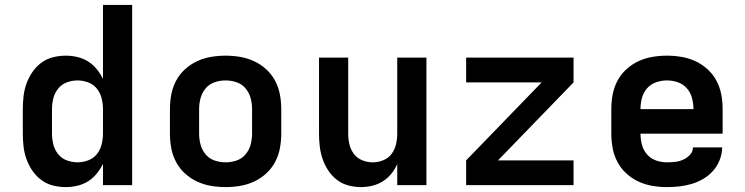

<svg xmlns="http://www.w3.org/2000/svg" viewBox="-20 -755 3040 783"><path d="M248 8Q222 8 196 1.5Q170 -5 148.5 -21Q127 -37 112 -59Q97 -81 88 -106Q79 -131 76 -157.5Q73 -184 73 -210V-310Q73 -336 76 -362.5Q79 -389 88 -414Q97 -439 112 -461Q127 -483 148.5 -499Q170 -515 196 -521.5Q222 -528 248 -528Q272 -528 295.5 -522.5Q319 -517 339 -504.5Q359 -492 374.5 -473Q390 -454 400 -433V-735H519V0H400V-87Q390 -66 374.5 -47Q359 -28 339 -15.5Q319 -3 295.5 2.5Q272 8 248 8ZM296 -93Q318 -93 339.5 -101Q361 -109 375 -126.5Q389 -144 394.5 -166Q400 -188 400 -210V-310Q400 -332 394.5 -354Q389 -376 375 -393.5Q361 -411 339.5 -419Q318 -427 296 -427Q274 -427 252.5 -419Q231 -411 217 -393.5Q203 -376 197.5 -354Q192 -332 192 -310V-210Q192 -188 197.5 -166Q203 -144 217 -126.5Q231 -109 252.5 -101Q274 -93 296 -93Z M900 8Q870 8 840.5 3Q811 -2 784 -14.5Q757 -27 734.5 -47.5Q712 -68 698 -94.5Q684 -121 678.5 -150.5Q673 -180 673 -210V-310Q673 -340 678.5 -369.5Q684 -399 698 -425.5Q712 -452 734.5 -472.5Q757 -493 784 -505.5Q811 -518 840.5 -523Q870 -528 900 -528Q930 -528 959.5 -523Q989 -518 1016 -505.5Q1043 -493 1065.5 -472.5Q1088 -452 1102 -425.5Q1116 -399 1121.5 -369.5Q1127 -340 1127 -310V-210Q1127 -180 1121.5 -150.5Q1116 -121 1102 -94.5Q1088 -68 1065.5 -47.5Q1043 -27 1016 -14.5Q989 -2 959.5 3Q930 8 900 8ZM900 -93Q923 -93 945 -100.5Q967 -108 981.5 -125.5Q996 -143 1002 -165Q1008 -187 1008 -210V-310Q1008 -333 1002 -355Q996 -377 981.5 -394.5Q967 -412 945 -419.5Q923 -427 900 -427Q877 -427 855 -419.5Q833 -412 818.5 -394.5Q804 -377 798 -355Q792 -333 792 -310V-210Q792 -187 798 -165Q804 -143 818.5 -125.5Q833 -108 855 -100.5Q877 -93 900 -93Z M1452 8Q1426 8 1400 1Q1374 -6 1353.5 -22Q1333 -38 1318.5 -60Q1304 -82 1295.5 -107Q1287 -132 1284 -158Q1281 -184 1281 -210V-520H1400V-210Q1400 -188 1405 -166.5Q1410 -145 1423 -127.5Q1436 -110 1457 -101.5Q1478 -93 1500 -93Q1522 -93 1543 -101.5Q1564 -110 1577 -127.5Q1590 -145 1595 -166.5Q1600 -188 1600 -210V-520H1719V0H1600V-86Q1591 -65 1576 -46.5Q1561 -28 1541 -15.5Q1521 -3 1498 2.5Q1475 8 1452 8Z M1881 0V-101L2189 -419H1881V-520H2319V-419L2011 -101H2319V0Z M2700 8Q2670 8 2640.5 3Q2611 -2 2584 -14.5Q2557 -27 2534.5 -47.5Q2512 -68 2498 -94.5Q2484 -121 2478.5 -150.5Q2473 -180 2473 -210V-310Q2473 -340 2478.5 -369.5Q2484 -399 2498 -425.5Q2512 -452 2534.5 -472.5Q2557 -493 2584 -505.5Q2611 -518 2640.5 -523Q2670 -528 2700 -528Q2730 -528 2759.5 -523Q2789 -518 2816 -505.5Q2843 -493 2865.5 -472.5Q2888 -452 2902 -425.5Q2916 -399 2921.5 -369.5Q2927 -340 2927 -310V-210H2592Q2592 -187 2598 -164.5Q2604 -142 2619 -125Q2634 -108 2655.5 -100.5Q2677 -93 2700 -93Q2717 -93 2734 -95Q2751 -97 2766.5 -104Q2782 -111 2794 -124Q2806 -137 2806 -154H2925Q2925 -129 2915.5 -104Q2906 -79 2889 -59.5Q2872 -40 2849.5 -26.5Q2827 -13 2802.5 -5.5Q2778 2 2752 5Q2726 8 2700 8ZM2592 -310H2808Q2808 -333 2802 -355.5Q2796 -378 2781 -395Q2766 -412 2744.5 -419.5Q2723 -427 2700 -427Q2677 -427 2655.5 -419.5Q2634 -412 2619 -395Q2604 -378 2598 -355.5Q2592 -333 2592 -310Z"/></svg>

Font: R Plex Mono
Style: Bold
Weight: 700
Monospace: yes
Designer: Belleve Invis
Foundry: Belleve Invis
Version: Version 31.8.0